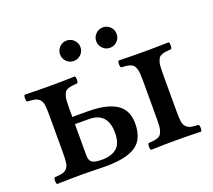

<svg xmlns="http://www.w3.org/2000/svg" viewBox="-105 -737 975 877"><g transform="rotate(-20 382.0 -298.5)"><path d="M269 -227.1H202.1V-77.1Q202.1 -50.3 215.1 -41.3Q228 -32.2 264.2 -32.2Q309.6 -32.2 335.2 -54Q360.8 -75.7 360.8 -127.9Q360.8 -227.1 269 -227.1ZM32.2 2Q27.8 -2.4 27.8 -14.4Q27.8 -26.4 32.2 -30.8Q58.1 -32.2 70.1 -34.9Q82 -37.6 91.6 -47.4Q101.1 -57.1 103.5 -74Q106 -90.8 106 -123V-307.1Q106 -339.4 103.5 -356.2Q101.1 -373 91.6 -382.6Q82 -392.1 70.1 -394.8Q58.1 -397.5 32.2 -398.9Q27.8 -403.3 27.8 -415.5Q27.8 -427.7 32.2 -432.1Q104.5 -430.2 153.8 -430.2Q201.7 -430.2 275.9 -432.1Q280.3 -427.7 280.3 -415.5Q280.3 -403.3 275.9 -398.9Q257.8 -397.5 248.8 -396.2Q239.7 -395 229.7 -391.4Q219.7 -387.7 215.8 -382.3Q211.9 -377 208 -366.5Q204.1 -356 203.1 -342Q202.1 -328.1 202.1 -306.2V-262.2H272.9Q314.9 -262.2 347.2 -256.6Q379.4 -251 406.2 -237.5Q433.1 -224.1 447.5 -198.7Q461.9 -173.3 461.9 -137.2Q461.9 -60.5 415.3 -29.3Q368.7 2 270 2Q252 2 212.2 1Q172.4 0 153.8 0Q106.4 0 32.2 2ZM658.2 -307.1V-123Q658.2 -90.8 660.6 -74Q663.1 -57.1 672.6 -47.4Q682.1 -37.6 694.1 -34.9Q706.1 -32.2 731.9 -30.8Q736.3 -26.4 736.3 -14.4Q736.3 -2.4 731.9 2Q659.7 0 609.9 0Q559.1 0 488.8 2Q484.4 -2.4 484.4 -14.4Q484.4 -26.4 488.8 -30.8Q505.9 -31.7 515.1 -33Q524.4 -34.2 534.2 -37.8Q543.9 -41.5 548.1 -47.1Q552.2 -52.7 556.2 -63.2Q560.1 -73.7 561 -87.6Q562 -101.6 562 -123V-307.1Q562 -328.6 561 -342.5Q560.1 -356.4 556.2 -366.9Q552.2 -377.4 548.1 -382.8Q543.9 -388.2 534.2 -391.8Q524.4 -395.5 515.1 -396.7Q505.9 -397.9 488.8 -398.9Q484.4 -403.3 484.4 -415.5Q484.4 -427.7 488.8 -432.1Q561 -430.2 609.9 -430.2Q657.7 -430.2 731.9 -432.1Q736.3 -427.7 736.3 -415.5Q736.3 -403.3 731.9 -398.9Q714.4 -397.5 705.1 -396.2Q695.8 -395 685.8 -391.4Q675.8 -387.7 671.9 -382.3Q668 -377 664.1 -366.7Q660.2 -356.4 659.2 -342.5Q658.2 -328.6 658.2 -307.1ZM247.1 -549.8Q247.1 -569.8 261.5 -584.5Q275.9 -599.1 295.9 -599.1Q316.9 -599.1 331.5 -584.5Q346.2 -569.8 346.2 -549.8Q346.2 -528.8 331.5 -514.4Q316.9 -500 295.9 -500Q275.9 -500 261.5 -514.4Q247.1 -528.8 247.1 -549.8ZM422.9 -549.8Q422.9 -569.8 437.5 -584.5Q452.1 -599.1 472.2 -599.1Q493.2 -599.1 507.6 -584.7Q522 -570.3 522 -549.8Q522 -528.8 507.6 -514.4Q493.2 -500 472.2 -500Q452.1 -500 437.5 -514.6Q422.9 -529.3 422.9 -549.8Z"/></g></svg>

Font: Common Serif Medium
Style: Regular
Weight: 500
Designer: Philipp H. Poll, Khaled Hosny
Foundry: Stefan Peev, Context Ltd.
Version: Version 1.026